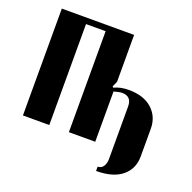

<svg xmlns="http://www.w3.org/2000/svg" viewBox="-112 -606 834 836"><g transform="rotate(20 305.0 -188.5)"><path d="M36.1 -495.1H371.1V-277.8L359.9 -252.9L363.8 -248Q394 -262.2 431.2 -262.2Q501 -262.2 540 -227.1Q579.1 -191.9 579.1 -136.2V-7.8Q579.1 49.8 537.8 84Q496.6 118.2 418 118.2V98.1Q435.5 98.1 444.3 84Q453.1 69.8 453.1 49.8V-193.8Q453.1 -240.2 408.2 -240.2Q397.5 -240.2 371.1 -232.9V0H249V-467.8H158.2V0H36.1Z"/></g></svg>

Font: Moniqa Black Heading
Style: Regular
Weight: 900
Designer: Rajesh Rajput
Foundry: Rajesh Rajput
Version: Version 1.000